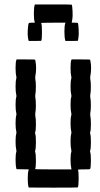

<svg xmlns="http://www.w3.org/2000/svg" viewBox="-20 -820 456 873"><path d="M54.2 -546.9 55.7 -549.8H97.2Q138.7 -549.8 139.6 -548.8Q140.1 -548.3 141.1 -543Q147.5 -509.3 140.6 -473.1Q139.6 -466.3 140.6 -460.4Q143.1 -447.8 143.1 -425Q143.1 -402.3 140.6 -389.6Q139.6 -383.3 140.6 -377Q143.1 -364.3 143.1 -341.3Q143.1 -318.4 140.6 -306.2Q139.6 -299.8 140.6 -293.9Q143.6 -279.8 143.3 -251.7Q143.1 -223.6 139.6 -218.3Q139.2 -217.8 139.4 -216.1Q139.6 -214.4 140.1 -212.4Q143.6 -200.7 143.3 -170.7Q143.1 -140.6 139.6 -134.8Q139.2 -134.3 139.4 -132.6Q139.6 -130.9 140.1 -128.9Q143.6 -116.7 143.3 -86.9Q143.1 -57.1 139.6 -51.3Q139.2 -50.8 149.9 -50.5Q160.6 -50.3 180.7 -50Q200.7 -49.8 222.2 -49.8H305.2L304.2 -54.7Q300.8 -67.9 300.8 -93.5Q300.8 -119.1 304.2 -129.4Q305.2 -133.3 304.2 -137.7Q300.8 -150.9 300.8 -176.8Q300.8 -202.6 304.2 -212.9Q305.2 -216.8 304.2 -221.2Q300.8 -234.4 300.8 -260Q300.8 -285.6 304.2 -295.9Q305.2 -299.8 304.2 -304.7Q300.8 -317.9 300.8 -343.5Q300.8 -369.1 304.2 -379.4Q305.2 -383.3 304.2 -387.7Q300.8 -400.9 300.8 -426.8Q300.8 -452.6 304.2 -462.9Q305.2 -466.8 304.2 -471.2Q300.8 -484.9 300.8 -511.2Q300.8 -537.6 304.2 -546.9L305.7 -549.8H347.2Q388.7 -549.8 389.6 -548.8Q390.1 -548.3 391.1 -543Q397.5 -509.3 390.6 -473.1Q389.6 -466.3 390.6 -460.4Q393.1 -447.8 393.1 -425Q393.1 -402.3 390.6 -389.6Q389.6 -383.3 390.6 -377Q393.1 -364.3 393.1 -341.3Q393.1 -318.4 390.6 -306.2Q389.6 -299.8 390.6 -293.9Q393.6 -279.8 393.3 -251.7Q393.1 -223.6 389.6 -218.3Q389.2 -217.8 389.4 -216.1Q389.6 -214.4 390.1 -212.4Q393.6 -200.7 393.3 -170.7Q393.1 -140.6 389.6 -134.8Q389.2 -134.3 389.4 -132.6Q389.6 -130.9 390.1 -128.9Q393.6 -116.7 393.3 -86.9Q393.1 -57.1 389.6 -51.3Q388.2 -49.8 360.8 -49.8Q353.5 -49.8 347.2 -49.6Q340.8 -49.3 337.4 -48.8H334Q337.9 -42 337.6 -6.8Q337.4 28.3 333.5 32.2Q332.5 33.2 221.7 33.2L110.4 32.7L109.4 28.8Q106 16.1 106.2 -10.3Q106.4 -36.6 109.9 -46.4L110.8 -49.8L83 -50.3L55.2 -50.8L54.2 -54.7Q50.8 -67.4 50.8 -93.5Q50.8 -119.6 54.2 -129.4Q55.2 -133.3 54.2 -137.7Q50.8 -150.9 50.8 -176.8Q50.8 -202.6 54.2 -212.9Q55.2 -216.8 54.2 -221.2Q50.8 -234.4 50.8 -260Q50.8 -285.6 54.2 -295.9Q55.2 -299.8 54.2 -304.7Q50.8 -317.9 50.8 -343.5Q50.8 -369.1 54.2 -379.4Q55.2 -383.3 54.2 -387.7Q50.8 -400.9 50.8 -426.8Q50.8 -452.6 54.2 -462.9Q55.2 -466.8 54.2 -471.2Q50.8 -484.9 50.8 -511.2Q50.8 -537.6 54.2 -546.9ZM137.7 -796.9 138.7 -799.8H222.2Q305.2 -799.8 306.2 -798.8Q308.6 -794.4 309.8 -770.3Q311 -746.1 309.1 -733.9Q308.6 -732.9 308.1 -729.2Q307.6 -725.6 307.6 -724.6Q306.6 -718.3 306.2 -717.8Q305.2 -716.8 319.3 -716.8Q332.5 -716.8 334 -715.3Q336.4 -710.9 337.6 -686.8Q338.9 -662.6 336.9 -650.4Q336.4 -648.9 335.9 -645.5Q335.4 -642.1 335.4 -641.1Q334.5 -635.3 333.5 -634.3Q333 -633.8 304.7 -633.8H277.3L276.4 -637.7Q272.9 -650.4 272.9 -676.8Q272.9 -703.1 276.4 -712.9L277.8 -716.8H222.2Q208 -716.8 194.6 -716.6Q181.2 -716.3 173.8 -716.1Q166.5 -715.8 167 -715.3Q170.9 -709 170.9 -673.6Q170.9 -638.2 167 -634.3Q166.5 -633.8 138.2 -633.8H110.4L109.4 -637.7Q103.5 -658.7 107.4 -697.8Q108.9 -712.4 110.8 -714.6Q112.8 -716.8 125 -716.8H138.7L137.2 -721.2Q133.8 -734.4 134 -761Q134.3 -787.6 137.7 -796.9Z"/></svg>

Font: VT323
Style: Regular
Weight: 400
Monospace: yes
Version: Version 001.002